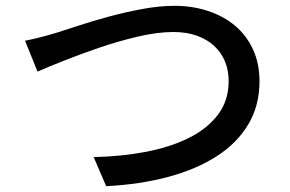

<svg xmlns="http://www.w3.org/2000/svg" viewBox="-20 -650 996 660"><path d="M66 -510Q92 -515 121 -522.5Q150 -530 176 -538Q205 -547 252 -562.5Q299 -578 354.5 -593Q410 -608 469 -619Q528 -630 580 -630Q641 -630 694.5 -612.5Q748 -595 787.5 -562Q827 -529 849.5 -480.5Q872 -432 872 -370Q872 -287 833.5 -222.5Q795 -158 725 -113Q655 -68 558.5 -42Q462 -16 345 -10L302 -110Q397 -112 481 -128Q565 -144 628.5 -175.5Q692 -207 729 -255.5Q766 -304 766 -372Q766 -408 753.5 -438.5Q741 -469 717 -491.5Q693 -514 657.5 -527Q622 -540 576 -540Q521 -540 453 -524Q385 -508 319.5 -485.5Q254 -463 197.5 -440.5Q141 -418 109 -404Z"/></svg>

Font: Kinto Sans Med
Style: Regular
Weight: 500
Designer: Authors: Ryoko NISHIZUKA  (kana & ideographs); Paul D. Hunt (Latin, Greek & Cyrillic); Wenlong ZHANG  (bopomofo); Sandol
Foundry: Adobe Systems Incorporated, ookami Inc.
Version: Version 0.001